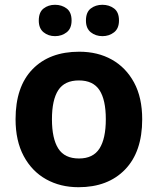

<svg xmlns="http://www.w3.org/2000/svg" viewBox="-20 -772 659 802"><path d="M574 -273.7Q574 -138 502.5 -64Q431 10 308 10Q232.1 10 172.8 -23.1Q113.4 -56.2 79.2 -119.8Q45 -183.4 45 -274Q45 -410 116 -483Q187 -556 311 -556Q388.4 -556 447.2 -523Q506 -490 540 -427.3Q574 -364.5 574 -273.7ZM197 -274Q197 -193 223.5 -151.5Q250 -110 309.9 -110Q369 -110 395.5 -151.5Q422 -193 422 -274Q422 -355 395.5 -395.5Q369 -436 309.5 -436Q250 -436 223.5 -395.5Q197 -355 197 -274ZM142 -686Q142 -721 162 -736.5Q182 -752 209.9 -752Q237.8 -752 258.4 -736.6Q279 -721.2 279 -686.4Q279 -653 258.4 -637Q237.8 -621 209.9 -621Q182 -621 162 -637.2Q142 -653.5 142 -686ZM339 -686Q339 -721 359.1 -736.5Q379.3 -752 407.6 -752Q436 -752 456.5 -736.6Q477 -721.2 477 -686.4Q477 -653 456.4 -637Q435.9 -621 408 -621Q379.5 -621 359.2 -637.2Q339 -653.5 339 -686Z"/></svg>

Font: Noto Naskh Arabic
Style: Regular
Weight: 400
Designer: Monotype Design Team, David Williams, Mohamad Dakak and Nizar Qandah
Foundry: Monotype Imaging Inc.
Version: Version 2.013